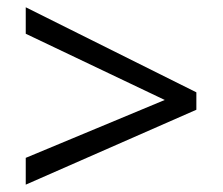

<svg xmlns="http://www.w3.org/2000/svg" viewBox="-20 -626 612 528"><path d="M50.8 -191.9 433.1 -351.1 50.8 -533.2V-606L520 -372.1V-324.2L50.8 -118.2Z"/></svg>

Font: OpenSans-Regular
Style: Regular
Weight: 400
Foundry: Ascender Corporation
Version: Version 1.10